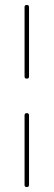

<svg xmlns="http://www.w3.org/2000/svg" viewBox="-20 -727 217 774"><path d="M97 -418Q97 -410 88 -410Q79 -410 79 -418V-699Q79 -707 88 -707Q97 -707 97 -699ZM79 -262Q79 -271 88 -271Q97 -271 97 -262V19Q97 27 88 27Q79 27 79 19Z"/></svg>

Font: Libertine Sup Thin
Style: Regular
Weight: 100
Designer: Bastien Sozeau
Foundry: NBR — Bastien Sozeau
Version: Version 2.003; ttfautohint (v1.8.4.7-5d5b);gftools[0.9.33]